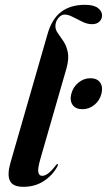

<svg xmlns="http://www.w3.org/2000/svg" viewBox="-20 -748 434 778"><path d="M324 -728.5Q359.5 -728.5 376.5 -715.8Q393.5 -703 393.5 -686Q393.5 -670.5 382.8 -660.2Q372 -650 352.5 -650Q334 -650 314 -659.8Q294 -669.5 275.2 -679.2Q256.5 -689 242 -689Q227.5 -689 216 -674.5Q204.5 -660 204.5 -642Q204.5 -627 215 -612.8Q225.5 -598.5 237.5 -580.2Q249.5 -562 254.8 -536Q260 -510 249.5 -471.5L145 -109Q132 -64.5 135.2 -50Q138.5 -35.5 151 -35.5Q161.5 -35.5 174.2 -44.5Q187 -53.5 205.5 -77Q210.5 -84 213 -83.5Q217 -82.5 212 -72.5Q191.5 -36 156.2 -13.5Q121 9 74.5 9Q31.5 9 20 -15.8Q8.5 -40.5 22.5 -89L172.5 -609.5Q190 -671.5 228 -700Q266 -728.5 324 -728.5ZM314 -305.5Q286.5 -305.5 274.2 -323Q262 -340.5 269 -368Q276 -395.5 297.8 -413.2Q319.5 -431 346 -431Q373.5 -431 385.8 -413.5Q398 -396 391 -368Q384 -340.5 362.5 -323Q341 -305.5 314 -305.5Z"/></svg>

Font: Fraunces 144pt SemiBold
Style: Italic
Weight: 600
Italic angle: -16°
Version: Version 1.000;[0bf87f6ff]